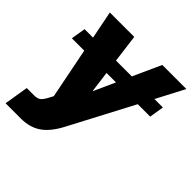

<svg xmlns="http://www.w3.org/2000/svg" viewBox="-192 -657 1002 1002"><g transform="rotate(45 308.5 -156.0)"><path d="M598.1 -360.8 585 -280.3H493.2L308.1 71.3Q271 142.1 225.6 173.1Q180.2 204.1 115.2 204.1H2L23.9 69.8H78.6Q105.5 69.8 117.9 57.6Q130.4 45.4 143.6 19L153.8 0L98.1 -280.3H6.8L20 -360.8H82.5L51.8 -515.6H231.9L252 -360.8H368.7L439 -515.6H616.7L535.6 -360.8ZM332.5 -280.3H262.7L277.8 -164.1H279.8Z"/></g></svg>

Font: Inter Display Extra Bold
Style: Italic
Weight: 800
Italic angle: -9.39999°
Designer: Rasmus Andersson
Foundry: rsms
Version: Version 4.000;git-4fc901f